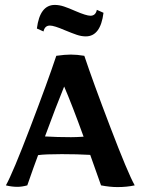

<svg xmlns="http://www.w3.org/2000/svg" viewBox="-20 -756 572 781"><path d="M391 -2Q360 -91 347 -126Q294 -129 231 -129Q163 -129 135 -125Q118 -80 91 -2Q69 4 51 4Q28 4 4 -2Q32 -52 103 -238Q174 -424 209 -529Q244 -534 268 -534Q293 -534 323 -529Q358 -424 429 -238Q500 -52 528 -2Q496 5 458 5Q427 5 391 -2ZM320 -200Q273 -330 241 -404Q209 -326 163 -201Q212 -198 269 -198Q290 -198 320 -200ZM130 -640Q142 -736 203 -736Q221 -736 240.5 -729.5Q260 -723 287 -711Q331 -692 348 -692Q369 -692 374 -716L401 -704Q389 -608 329 -608Q311 -608 292 -614.5Q273 -621 244 -633Q200 -652 183 -652Q162 -652 157 -628Z"/></svg>

Font: Mirza SemiBold
Style: Regular
Weight: 600
Designer: Arabic design by Kourosh Beigpour, Latin design by Eduardo Tunni, engineering by Lasse Fister
Version: Version 1.0010g